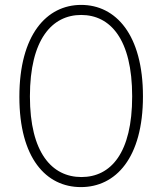

<svg xmlns="http://www.w3.org/2000/svg" viewBox="-20 -753 661 783"><path d="M311 -733C170 -733 59 -611 59 -358C59 -108 168 10 310 10C452 10 563 -109 563 -360C563 -612 452 -733 311 -733ZM312 -31C192 -31 102 -130 102 -360C102 -592 192 -692 311 -692C430 -692 519 -593 519 -360C519 -129 432 -31 312 -31Z"/></svg>

Font: United Sans Thin
Style: Regular
Weight: 100
Designer: Pablo Impallari, Rodrigo Fuenzalida (Modified by Dan O. Williams)
Version: Version 1.000;PS 001.000;hotconv 1.0.88;makeotf.lib2.5.64775